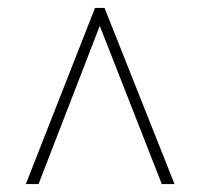

<svg xmlns="http://www.w3.org/2000/svg" viewBox="-20 -734 505 483"><path d="M45 -271 219 -714H243L419 -271H387L231 -669L77 -271Z"/></svg>

Font: Noto Serif Khmer Condensed Thin
Style: Regular
Weight: 250
Width: 3
Designer: Danh Hong and the Monotype Design Team
Foundry: Monotype Imaging Inc.
Version: Version 2.004